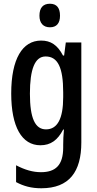

<svg xmlns="http://www.w3.org/2000/svg" viewBox="-20 -767 517 1027"><path d="M247 -747C210 -747 191 -725 191 -683C191 -643 212 -621 247 -621C283 -621 301 -643 301 -683C301 -724 284 -747 247 -747ZM200 -550C100 -550 40 -452 40 -267C40 -88 97 10 196 10C251 10 288 -17 318 -74H322C319 -45 318 -14 318 8V22C318 118 276 154 199 154C156 154 114 142 66 117V207C107 229 148 240 201 240C351 240 415 151 415 -5V-540H332L323 -470H317C287 -527 251 -550 200 -550ZM224 -465C289 -465 318 -406 318 -273V-247C318 -132 287 -75 226 -75C168 -75 140 -134 140 -266C140 -396 166 -465 224 -465Z"/></svg>

Font: Noto Sans Bengali ExtraCondensed Medium
Style: Regular
Weight: 500
Width: 2
Designer: Joana Ranito - Universal Thirst; Jelle Bosma - Monotype Design Team
Foundry: Universal Thirst ehf.
Version: Version 3.000